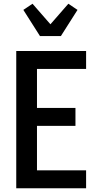

<svg xmlns="http://www.w3.org/2000/svg" viewBox="-20 -1008 540 1028"><path d="M67 0V-735H441V-639H178V-430H384V-334H178V-96H441V0ZM194 -815 105 -955 154 -988 250 -878 346 -988 395 -955 306 -815Z"/></svg>

Font: Iosevka SS18
Style: Bold
Weight: 700
Monospace: yes
Designer: Belleve Invis
Foundry: Belleve Invis
Version: Version 25.1.1; ttfautohint (v1.8.4)